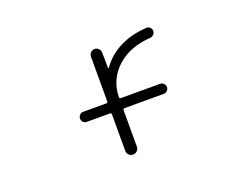

<svg xmlns="http://www.w3.org/2000/svg" viewBox="-87 -736 1173 894"><g transform="rotate(-20 500.0 -288.5)"><path d="M465.8 -441.4Q465.8 -439.5 467.3 -439Q468.8 -438.5 469.7 -439.5Q505.9 -492.2 565.4 -521.5Q623 -550.8 698.2 -554.7Q698.2 -554.7 699.2 -554.7Q709 -554.7 715.8 -547.9Q722.7 -541 722.7 -530.8Q722.7 -520.5 715.3 -513.2Q708 -505.9 698.2 -504.9Q600.6 -499 537.1 -445.3Q468.8 -385.7 466.8 -295.9Q466.8 -288.1 474.6 -288.1H668Q678.7 -288.1 686 -280.8Q693.4 -273.4 693.4 -263.2Q693.4 -252.9 686 -245.6Q678.7 -238.3 668 -238.3H474.6Q466.8 -238.3 466.8 -230.5V-50.8Q466.8 -38.1 458.5 -29.8Q450.2 -21.5 438 -21.5Q425.8 -21.5 417.5 -29.8Q409.2 -38.1 409.2 -50.8V-230.5Q409.2 -238.3 402.3 -238.3H287.1Q277.3 -238.3 270 -245.6Q262.7 -252.9 262.7 -263.2Q262.7 -273.4 270 -280.8Q277.3 -288.1 287.1 -288.1H402.3Q409.2 -288.1 409.2 -294.9V-517.6Q409.2 -528.3 417.5 -536.6Q425.8 -544.9 437.5 -544.9Q448.2 -544.9 456.5 -536.6Q464.8 -528.3 464.8 -517.6Z"/></g></svg>

Font: Rounded-X Mgen+ 1mn light
Style: Regular
Weight: 200
Designer: [Source Han Sans]
Ryoko NISHIZUKA  (kana & ideographs); Paul D. Hunt (Latin, Greek & Cyrillic); Wenlong ZHANG  (bopomofo
Version: Version 1.059.20150602